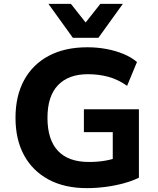

<svg xmlns="http://www.w3.org/2000/svg" viewBox="-20 -960 813 991"><path d="M428 11Q313 11 230.5 -33.5Q148 -78 104 -159Q60 -240 60 -352Q60 -465 104.5 -546.5Q149 -628 232 -672Q315 -716 431 -716Q482 -716 530 -707Q578 -698 618.5 -681Q659 -664 687 -640L636 -517Q589 -550 539.5 -563.5Q490 -577 433 -577Q334 -577 279.5 -520.5Q225 -464 225 -352Q225 -239 279 -181.5Q333 -124 439 -124Q483 -124 521.5 -130.5Q560 -137 595 -150L562 -85V-278H413V-396H697V-43Q663 -26 619 -14Q575 -2 526 4.5Q477 11 428 11ZM356 -765 230 -940H346L422 -844L498 -940H614L488 -765Z"/></svg>

Font: Nunito Sans 9pt ExtraBold
Style: Regular
Weight: 800
Version: Version 3.101;gftools[0.9.27]